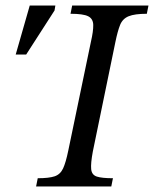

<svg xmlns="http://www.w3.org/2000/svg" viewBox="-20 -677 559 697"><path d="M384 0H111L117 -30Q158 -30 178.5 -37Q199 -44 209 -65.5Q219 -87 228 -131L310 -525Q319 -564 318.5 -586.5Q318 -609 300 -618Q282 -627 236 -627L242 -657H519L513 -627Q469 -627 447 -618Q425 -609 416 -586.5Q407 -564 399 -525L317 -127Q309 -84 311 -63Q313 -42 331.5 -36Q350 -30 390 -30ZM75 -479H37L88 -657H181L178 -639Z"/></svg>

Font: STIX Two Text
Style: Italic
Weight: 400
Italic angle: -12°
Designer: Ross Mills, John Hudson & Paul Hanslow, Tiro Typeworks Ltd; with prior portions MicroPress Inc. and Coen Hoffman, Elsevi
Foundry: Tiro Typeworks Ltd
Version: Version 2.13 b171